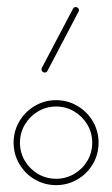

<svg xmlns="http://www.w3.org/2000/svg" viewBox="-20 -539 327 559"><path d="M248.5 -123.7Q248.5 -152.2 234.3 -176.3Q220 -200.4 195.9 -214.6Q171.9 -228.9 143.3 -228.9Q114.8 -228.9 90.7 -214.6Q66.7 -200.4 52.4 -176.3Q38.1 -152.2 38.1 -123.7Q38.1 -94.8 52.4 -70.7Q66.7 -46.7 90.7 -32.6Q114.8 -18.5 143.3 -18.5Q171.9 -18.5 195.9 -32.6Q220 -46.7 234.3 -70.7Q248.5 -94.8 248.5 -123.7ZM19.6 -123.7Q19.6 -157 36.3 -185.6Q53 -214.1 81.5 -230.7Q110 -247.4 143.3 -247.4Q176.7 -247.4 205.2 -230.7Q233.7 -214.1 250.4 -185.6Q267 -157 267 -123.7Q267 -90 250.4 -61.5Q233.7 -33 205.2 -16.5Q176.7 0 143.3 0Q110 0 81.5 -16.5Q53 -33 36.3 -61.5Q19.6 -90 19.6 -123.7ZM200.7 -518.5Q204.4 -518.5 207.2 -515.7Q210 -513 210 -509.3Q210 -507.8 208.5 -504.8L118.1 -332.6Q115.9 -327.8 110 -327.8Q106.3 -327.8 103.5 -330.6Q100.7 -333.3 100.7 -337Q100.7 -339.3 101.9 -341.5L192.6 -513.7Q195.2 -518.5 200.7 -518.5Z"/></svg>

Font: 26F Galaxy Hebrew Hairline
Style: Regular
Weight: 50
Designer: C₂₉H₂₅N₃O₅
Version: Version 1.000